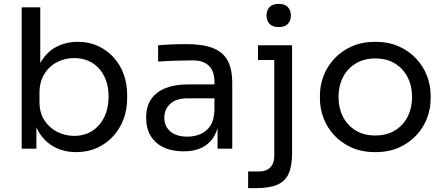

<svg xmlns="http://www.w3.org/2000/svg" viewBox="-20 -768 2297 992"><path d="M374 18Q308 18 256.5 -11Q205 -40 175 -95.5Q145 -151 142 -229H168V0H92V-730H188V-375L154 -302Q158 -389 189 -444Q220 -499 270.5 -525.5Q321 -552 382 -552Q439 -552 486 -530.5Q533 -509 567 -471.5Q601 -434 619 -384.5Q637 -335 637 -278V-260Q637 -203 618.5 -153Q600 -103 565 -64.5Q530 -26 481.5 -4Q433 18 374 18ZM363 -66Q417 -66 457 -92Q497 -118 519 -163.5Q541 -209 541 -269Q541 -329 518.5 -374Q496 -419 456 -443.5Q416 -468 363 -468Q315 -468 274 -446.5Q233 -425 208.5 -384.5Q184 -344 184 -287V-241Q184 -186 209 -147Q234 -108 275 -87Q316 -66 363 -66Z M1180 0H1104V-160H1088V-345Q1088 -400 1059.5 -428Q1031 -456 976 -456Q945 -456 912 -455Q879 -454 849 -453Q819 -452 797 -450V-534Q819 -536 843.5 -537.5Q868 -539 894 -539.5Q920 -540 944 -540Q1026 -540 1078 -520.5Q1130 -501 1155 -457Q1180 -413 1180 -338ZM929 14Q869 14 825.5 -6.5Q782 -27 758.5 -66Q735 -105 735 -160Q735 -217 760.5 -255Q786 -293 835 -312.5Q884 -332 953 -332H1098V-260H949Q891 -260 860 -232Q829 -204 829 -160Q829 -116 860 -89Q891 -62 949 -62Q983 -62 1014 -74.5Q1045 -87 1065.5 -116.5Q1086 -146 1088 -198L1114 -160Q1109 -103 1086.5 -64.5Q1064 -26 1024.5 -6Q985 14 929 14Z M1304 204H1262V118H1318Q1356 118 1376.5 97Q1397 76 1397 39V-534H1489V25Q1489 92 1470.5 131Q1452 170 1411.5 187Q1371 204 1304 204ZM1489 -458H1313V-534H1489ZM1420 -628Q1388 -628 1372.5 -645Q1357 -662 1357 -688Q1357 -714 1372.5 -731Q1388 -748 1420 -748Q1452 -748 1467.5 -731Q1483 -714 1483 -688Q1483 -662 1467.5 -645Q1452 -628 1420 -628Z M1919 18Q1849 18 1796 -6Q1743 -30 1706.5 -69.5Q1670 -109 1651.5 -158Q1633 -207 1633 -258V-276Q1633 -327 1652 -376.5Q1671 -426 1708 -465.5Q1745 -505 1798 -528.5Q1851 -552 1919 -552Q1987 -552 2040 -528.5Q2093 -505 2130 -465.5Q2167 -426 2186 -376.5Q2205 -327 2205 -276V-258Q2205 -207 2186.5 -158Q2168 -109 2131.5 -69.5Q2095 -30 2042 -6Q1989 18 1919 18ZM1919 -68Q1979 -68 2021.5 -94.5Q2064 -121 2086.5 -166Q2109 -211 2109 -267Q2109 -324 2086 -369Q2063 -414 2020.5 -440Q1978 -466 1919 -466Q1861 -466 1818 -440Q1775 -414 1752 -369Q1729 -324 1729 -267Q1729 -211 1751.5 -166Q1774 -121 1816.5 -94.5Q1859 -68 1919 -68Z"/></svg>

Font: Sora Variable
Style: Regular
Weight: 400
Designer: Jonathan Barnbrook, Julián Moncada
Foundry: Barnbrook Fonts
Version: Version 2.000